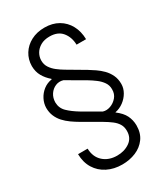

<svg xmlns="http://www.w3.org/2000/svg" viewBox="-214 -833 941 1078"><g transform="rotate(-30 256.5 -294.5)"><path d="M426.8 -564H365.2Q363.8 -613.3 336.7 -646.5Q309.6 -679.7 255.9 -679.7Q221.2 -679.7 197.3 -665.8Q173.3 -651.9 161.1 -630.4Q148.9 -608.9 148.9 -585Q148.9 -559.6 162.1 -539.6Q175.3 -519.5 195.6 -503.9Q215.8 -488.3 237.3 -475.6L349.1 -409.7Q367.7 -398.4 389.2 -383.8Q410.6 -369.1 429.7 -349.9Q448.7 -330.6 460.7 -305.4Q472.7 -280.3 472.7 -247.6Q472.7 -219.7 457.8 -193.8Q442.9 -168 418.5 -149.9Q394 -131.8 364.7 -126V-124.5Q400.9 -97.2 415.3 -67.9Q429.7 -38.6 430.2 -3.9Q430.2 46.4 405.5 80.1Q380.9 113.8 340.6 130.6Q300.3 147.5 252.4 147.5Q198.7 147.5 156.5 126.2Q114.3 105 90.1 65.7Q65.9 26.4 64.9 -27.3H127Q128.4 27.3 163.3 58.6Q198.2 89.8 252.4 89.8Q299.3 89.8 333.7 65.9Q368.2 42 368.2 -3.9Q368.2 -29.8 356.9 -48.3Q345.7 -66.9 325.4 -82.3Q305.2 -97.7 277.8 -113.8L165.5 -178.7Q141.1 -192.9 118.4 -209Q95.7 -225.1 78.1 -244.4Q60.5 -263.7 50.3 -287.8Q40 -312 40 -341.8Q40.5 -370.1 54 -396.5Q67.4 -422.9 91.3 -441.7Q115.2 -460.4 147 -465.3V-468.3Q119.6 -491.7 103.8 -519.8Q87.9 -547.9 87.4 -585Q87.9 -628.4 109.4 -662.8Q130.9 -697.3 168.9 -717.3Q207 -737.3 255.9 -737.3Q307.6 -737.3 345.7 -715.1Q383.8 -692.9 404.8 -653.8Q425.8 -614.7 426.8 -564ZM412.6 -247.6Q413.1 -272.9 399.2 -293.2Q385.3 -313.5 363.5 -329.8Q341.8 -346.2 318.8 -359.9L201.2 -428.2Q175.8 -435.5 152.6 -425.8Q129.4 -416 114.7 -394Q100.1 -372.1 99.6 -342.8Q100.1 -305.7 126.2 -280Q152.3 -254.4 196.3 -228L305.7 -165Q327.6 -158.2 352.5 -167Q377.4 -175.8 395.3 -196.8Q413.1 -217.8 412.6 -247.6Z"/></g></svg>

Font: Inter Tight Light
Style: Regular
Weight: 300
Designer: Rasmus Andersson
Foundry: rsms
Version: Version 3.004